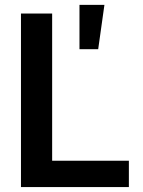

<svg xmlns="http://www.w3.org/2000/svg" viewBox="-20 -762 581 782"><path d="M65.4 -707H192.4V-107.4H504.9V0H65.4ZM303.7 -742.2H405.3L379.9 -561.5H303.7Z"/></svg>

Font: WEMIX Pretendard SemiBold
Style: Regular
Weight: 600
Designer: Base glyphs from Inter by Rasmus Andersson; Hangeul glyphs from Noto Sans CJK(Source Han Sans) by Jang Soo-young and Kan
Foundry: Kil Hyung-jin
Version: Version 1.000